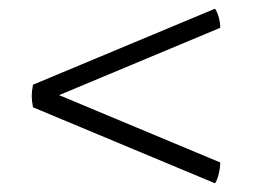

<svg xmlns="http://www.w3.org/2000/svg" viewBox="-20 -543 600 442"><path d="M475 -121 56 -296Q53 -312 53 -322Q53 -332 56 -348L475 -523Q480 -516 483.5 -503.5Q487 -491 487 -479L116 -324L487 -169Q487 -157 483.5 -142.5Q480 -128 475 -121Z"/></svg>

Font: Scope One
Style: Regular
Weight: 400
Designer: Dalton Maag Ltd
Foundry: Dalton Maag Ltd
Version: Version 1.001; ttfautohint (v1.4.1) -l 11 -r 50 -G 50 -x 14 